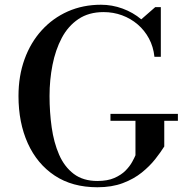

<svg xmlns="http://www.w3.org/2000/svg" viewBox="-20 -780 796 810"><path d="M446 -299.5H730.5V-270.5H673V-162Q658 -138 634.8 -108.5Q611.5 -79 578 -52Q544.5 -25 498.2 -7.5Q452 10 391 10Q285 10 210.8 -39.2Q136.5 -88.5 97.2 -175.5Q58 -262.5 58 -375Q58 -459.5 83.5 -530Q109 -600.5 155.8 -652Q202.5 -703.5 266.2 -731.8Q330 -760 406 -760Q453 -760 497.2 -743.8Q541.5 -727.5 576 -698.5L635 -750H658.5V-540.5H631.5Q627 -583 608.5 -617.5Q590 -652 560.8 -677Q531.5 -702 494.8 -715.5Q458 -729 417 -729Q354.5 -729 310.8 -699.5Q267 -670 240.5 -619.8Q214 -569.5 201.5 -506.2Q189 -443 189 -375Q189 -307 198 -243Q207 -179 229.2 -127.8Q251.5 -76.5 291 -46.5Q330.5 -16.5 391 -16.5Q433.5 -16.5 462.5 -29.2Q491.5 -42 509.5 -60.2Q527.5 -78.5 537.5 -96.8Q547.5 -115 551.5 -125V-270.5H446Z"/></svg>

Font: Bodoni Moda SC 9pt Medium
Style: Regular
Weight: 500
Designer: Owen Earl
Foundry: indestructible type
Version: Version 2.005